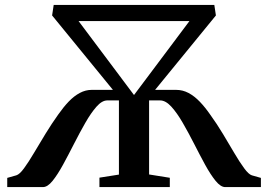

<svg xmlns="http://www.w3.org/2000/svg" viewBox="-20 -763 1094 783"><path d="M9.5 0V-37.5L46.5 -48Q60 -52 78.2 -77Q96.5 -102 118.5 -139.2Q140.5 -176.5 165.8 -217.8Q191 -259 217.5 -296Q238.5 -326 260.2 -348.8Q282 -371.5 305.5 -384Q329 -396.5 354 -396.5H440.5L192.5 -700L199 -743H854L860.5 -700L612.5 -396.5H698.5Q725 -396.5 749 -383.8Q773 -371 795 -348Q817 -325 838 -294.5Q864.5 -258 889.2 -216.8Q914 -175.5 935.8 -138.5Q957.5 -101.5 975.8 -76.8Q994 -52 1007 -48L1044 -37.5V0H898.5Q880 0 859.2 -25.5Q838.5 -51 816.5 -91.2Q794.5 -131.5 771.5 -176.8Q748.5 -222 725.2 -262.2Q702 -302.5 678.8 -328Q655.5 -353.5 633 -353.5H588V-51.5L672.5 -38V0H385.5V-38.5L465 -51V-353.5H417.5Q396 -353.5 373.5 -328Q351 -302.5 328 -262.2Q305 -222 282 -176.8Q259 -131.5 237 -91.2Q215 -51 194.5 -25.5Q174 0 155 0ZM300.5 -677 526.5 -375.5 752.5 -677Z"/></svg>

Font: Merriweather 72pt SemiBold
Style: Regular
Weight: 600
Version: Version 2.100